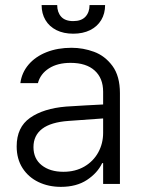

<svg xmlns="http://www.w3.org/2000/svg" viewBox="-20 -727 566 759"><path d="M241.2 -305.7Q275.4 -308.1 317.1 -310.3Q358.9 -312.5 387.7 -314V-364.3Q387.7 -418 354.2 -448.2Q320.8 -478.5 258.8 -478.5Q207.5 -478.5 173.6 -456.8Q139.6 -435.1 129.9 -398.4H60.5Q65.9 -439.9 93 -471.7Q120.1 -503.4 164.1 -520.8Q208 -538.1 262.7 -538.1Q308.6 -538.1 351.8 -522.2Q395 -506.3 424.6 -466.3Q454.1 -426.3 454.1 -358.4V0H387.7V-82H383.8Q365.2 -43 323.7 -15.6Q282.2 11.7 220.7 11.7Q171.9 11.7 132.1 -7.3Q92.3 -26.4 69.1 -62.5Q45.9 -98.6 45.9 -148.4Q45.9 -224.1 98.9 -261.2Q151.9 -298.3 241.2 -305.7ZM230.5 -47.9Q277.8 -47.9 313.5 -68.6Q349.1 -89.4 368.4 -124.5Q387.7 -159.7 387.7 -202.1V-258.8L251 -249Q181.2 -244.1 146.7 -217.8Q112.3 -191.4 112.3 -145.5Q112.3 -99.6 145 -73.7Q177.7 -47.9 230.5 -47.9ZM269.5 -593.8Q231.4 -593.8 203.1 -607.9Q174.8 -622.1 159.7 -647.7Q144.5 -673.3 144.5 -707H206.1Q206.1 -678.7 221.7 -661.1Q237.3 -643.6 269.5 -643.6Q301.8 -643.6 317.9 -661.1Q334 -678.7 334 -707H395.5Q395.5 -673.3 380.1 -647.7Q364.7 -622.1 336.2 -607.9Q307.6 -593.8 269.5 -593.8Z"/></svg>

Font: Pretendard Std Light
Style: Regular
Weight: 300
Designer: Base glyphs from Inter by Rasmus Andersson; Hangeul glyphs from Noto Sans CJK(Source Han Sans) by Jang Soo-young and Kan
Foundry: Kil Hyung-jin
Version: Version 1.309